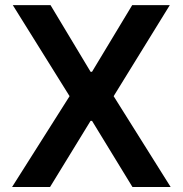

<svg xmlns="http://www.w3.org/2000/svg" viewBox="-20 -748 731 768"><path d="M182.1 -727.5 342.3 -460.9H348.1L508.8 -727.5H659.2L434.6 -363.3L662.6 0H509.8L348.1 -264.6H342.3L180.2 0H28.3L258.3 -363.3L31.2 -727.5Z"/></svg>

Font: Inter Semi Bold
Style: Regular
Weight: 600
Designer: Rasmus Andersson
Foundry: rsms
Version: Version 4.000;git-e0f93cc